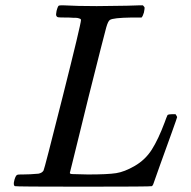

<svg xmlns="http://www.w3.org/2000/svg" viewBox="-20 -703 721 723"><path d="M285 -628Q285 -629 284 -630.5Q283 -632 281 -632.5Q279 -633 277 -634Q275 -635 271 -635.5Q267 -636 264 -636Q261 -636 256 -636Q251 -636 247.5 -636.5Q244 -637 238 -637Q232 -637 228 -637Q204 -637 199 -638Q194 -639 192 -644Q190 -647 193 -662Q198 -681 202 -682Q205 -683 217 -683Q271 -680 344 -680Q358 -680 384 -680.5Q410 -681 422 -681Q437 -681 458.5 -681.5Q480 -682 491.5 -682.5Q503 -683 506 -683H518Q524 -677 524.5 -674.5Q525 -672 522 -656Q518 -642 513 -637H475Q406 -636 394 -628Q387 -624 380 -599.5Q373 -575 313 -336Q297 -271 279 -197.5Q261 -124 252 -88L243 -52Q243 -48 252 -47.5Q261 -47 311 -46Q386 -46 417.5 -51Q449 -56 487 -78Q527 -101 551.5 -139.5Q576 -178 600 -242Q607 -262 611 -270Q616 -273 628 -273H641Q647 -264 647 -262Q647 -260 626.5 -203Q606 -146 583 -82.5Q560 -19 557 -9Q554 -3 552 -2Q549 0 294 0Q39 0 36 -2Q29 -6 34 -24Q34 -25 35 -28Q40 -44 46 -45Q49 -46 59 -46H65Q92 -46 125 -49Q139 -52 144 -61Q147 -65 216 -339Q285 -613 285 -628Z"/></svg>

Font: KaTeX_Math
Style: Italic
Weight: 400
Version: Version 3699957226